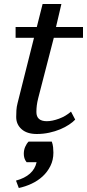

<svg xmlns="http://www.w3.org/2000/svg" viewBox="-20 -660 435 960"><path d="M58 -525V-471H150L68 -145C64.7 -132.3 62.7 -120.2 62 -108.5C61.3 -96.8 61 -85.7 61 -75C61 -50.3 70 -30 88 -14C106 2 131.3 10 164 10C185.3 10 206 7.8 226 3.5C246 -0.8 264.3 -6.5 281 -13.5C297.7 -20.5 312.5 -28.3 325.5 -37C338.5 -45.7 348.7 -54 356 -62L335 -102C317.7 -86.7 297.7 -74.8 275 -66.5C252.3 -58.2 232 -54 214 -54C179.3 -54 162 -69.3 162 -100C162 -111.3 162.7 -122.3 164 -133C165.3 -143.7 167.7 -155.7 171 -169L249 -471H395V-525H260L287 -640H193L164 -525ZM60 243 74 280C96 275.3 117.3 268.2 138 258.5C158.7 248.8 177 236.7 193 222C209 207.3 222 190 232 170C242 150 247 127.7 247 103C247 94.3 246.5 85.3 245.5 76C244.5 66.7 242.3 57.3 239 48H123C116.3 54.7 110.7 63.3 106 74C101.3 84.7 99 96.3 99 109C99 116.3 100 123.5 102 130.5C104 137.5 107.7 144.3 113 151H163C153 196.3 118.7 227 60 243Z"/></svg>

Font: PT Serif Caption
Style: Italic
Weight: 400
Italic angle: -12°
Designer: A.Korolkova, O.Umpeleva, V.Yefimov
Foundry: ParaType Ltd
Version: Version 1.000W OFL